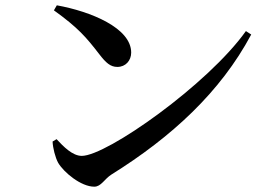

<svg xmlns="http://www.w3.org/2000/svg" viewBox="-20 -715 1040 723"><path d="M194 -695 183 -676C275 -610 305 -574 353 -512C379 -478 396 -463 422 -463C453 -463 474 -487 474 -517C474 -610 321 -672 194 -695ZM906 -598C763 -397 382 -128 288 -128C253 -128 219 -163 193 -191L178 -182C179 -158 188 -122 199 -102C220 -66 285 -12 335 -12C361 -12 373 -41 400 -58C626 -199 810 -368 926 -585Z"/></svg>

Font: Noto Serif CJK HK SemiBold
Style: Regular
Weight: 600
Designer: Ryoko NISHIZUKA 西塚涼子 (kana & ideographs); Frank Grießhammer (Latin, Greek & Cyrillic); Wenlong ZHANG 张文龙 (bopomofo); San
Foundry: Adobe
Version: Version 2.001;hotconv 1.1.0;makeotfexe 2.6.0